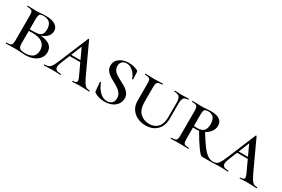

<svg xmlns="http://www.w3.org/2000/svg" viewBox="58 -1266 3024 2058"><g transform="rotate(30 1570.0 -237.0)"><path d="M468 -142Q468 -99 443.5 -66Q419 -33 376 -14.5Q333 4 278 4Q251 4 216 1Q202 0 182.5 -1Q163 -2 141 -2L80 -1Q63 0 33 0Q31 0 31 -6Q31 -12 33 -12Q66 -12 81 -17Q96 -22 101 -36.5Q106 -51 106 -81V-387Q106 -417 101 -431Q96 -445 81 -450.5Q66 -456 35 -456Q32 -456 32 -462Q32 -468 35 -468L80 -467Q118 -465 141 -465Q168 -465 198 -468Q208 -469 227.5 -470Q247 -471 262 -471Q334 -471 375 -445Q416 -419 416 -372Q416 -327 378 -294Q340 -261 275 -250L299 -260Q380 -258 424 -228Q468 -198 468 -142ZM179 -385V-256L148 -262Q168 -259 202 -259Q255 -259 283 -264.5Q311 -270 326 -289.5Q341 -309 341 -351Q341 -458 237 -458Q213 -458 201 -452.5Q189 -447 184 -431.5Q179 -416 179 -385ZM389 -119Q389 -176 349 -208.5Q309 -241 225 -241Q174 -241 148 -236L179 -245V-81Q179 -43 195.5 -27.5Q212 -12 261 -12Q389 -12 389 -119Z M692 -245H875L882 -225H677ZM1062 0Q1042 0 1002 -2Q962 -4 944 -4Q928 -4 898 -2Q870 0 856 0Q852 0 852 -6Q852 -12 856 -12Q881 -12 892.5 -18.5Q904 -25 904 -39Q904 -54 890 -84L746 -395L778 -434L651 -123Q634 -81 634 -59Q634 -34 651.5 -23Q669 -12 706 -12Q711 -12 711 -6Q711 0 706 0Q692 0 666 -2Q638 -4 614 -4Q589 -4 555 -2Q525 0 506 0Q501 0 501 -6Q501 -12 506 -12Q537 -12 555.5 -20.5Q574 -29 589.5 -54Q605 -79 627 -132L773 -483Q775 -487 779 -487Q783 -487 785 -483L945 -137Q971 -82 987 -56.5Q1003 -31 1019.5 -21.5Q1036 -12 1062 -12Q1067 -12 1067 -6Q1067 0 1062 0Z M1305 -266Q1346 -245 1371.5 -228Q1397 -211 1414.5 -185.5Q1432 -160 1432 -125Q1432 -87 1410.5 -55.5Q1389 -24 1350 -6Q1311 12 1260 12Q1222 12 1187.5 2.5Q1153 -7 1131 -23Q1126 -26 1124.5 -30Q1123 -34 1122 -43L1113 -146Q1113 -150 1118 -151Q1123 -152 1125 -148Q1145 -90 1186.5 -48Q1228 -6 1279 -6Q1312 -6 1336 -25.5Q1360 -45 1360 -86Q1360 -118 1344 -142.5Q1328 -167 1304 -183.5Q1280 -200 1242 -221Q1203 -242 1179 -258.5Q1155 -275 1138.5 -299.5Q1122 -324 1122 -357Q1122 -414 1168.5 -447Q1215 -480 1280 -480Q1337 -480 1388 -457Q1396 -453 1399 -449.5Q1402 -446 1403 -439L1407 -350Q1407 -346 1402 -345Q1397 -344 1395 -347Q1390 -369 1372 -396.5Q1354 -424 1326 -443.5Q1298 -463 1263 -463Q1227 -463 1208 -442.5Q1189 -422 1189 -389Q1189 -360 1204.5 -338Q1220 -316 1242.5 -301.5Q1265 -287 1305 -266Z M1856 -456Q1853 -456 1853 -462Q1853 -468 1856 -468L1895 -467Q1927 -465 1946 -465Q1961 -465 1991 -467L2029 -468Q2031 -468 2031 -462Q2031 -456 2029 -456Q1989 -456 1973.5 -436Q1958 -416 1958 -365V-184Q1958 -91 1906 -39Q1854 13 1767 13Q1711 13 1664.5 -9.5Q1618 -32 1590.5 -74Q1563 -116 1563 -174V-387Q1563 -417 1558 -431Q1553 -445 1538 -450.5Q1523 -456 1492 -456Q1489 -456 1489 -462Q1489 -468 1492 -468L1538 -467Q1574 -465 1597 -465Q1623 -465 1661 -467L1706 -468Q1708 -468 1708 -462Q1708 -456 1706 -456Q1675 -456 1660 -450Q1645 -444 1639.5 -429.5Q1634 -415 1634 -385V-200Q1634 -109 1678.5 -65Q1723 -21 1792 -21Q1859 -21 1897.5 -62.5Q1936 -104 1936 -182V-365Q1936 -416 1918.5 -436Q1901 -456 1856 -456Z M2291 0Q2263 0 2247 -1L2183 -2L2121 -1Q2104 0 2074 0Q2072 0 2072 -6Q2072 -12 2074 -12Q2106 -12 2121 -17Q2136 -22 2141.5 -36.5Q2147 -51 2147 -81V-387Q2147 -417 2141.5 -431Q2136 -445 2121.5 -450.5Q2107 -456 2076 -456Q2073 -456 2073 -462Q2073 -468 2076 -468L2122 -467Q2160 -465 2183 -465Q2202 -465 2217.5 -466Q2233 -467 2244 -468Q2276 -471 2303 -471Q2372 -471 2408.5 -446Q2445 -421 2445 -374Q2445 -333 2419.5 -298Q2394 -263 2350 -242.5Q2306 -222 2253 -222Q2221 -222 2198 -226L2197 -247Q2222 -240 2260 -240Q2320 -240 2343.5 -267Q2367 -294 2367 -347Q2367 -455 2278 -455Q2242 -455 2231.5 -440.5Q2221 -426 2221 -385V-81Q2221 -50 2226 -36Q2231 -22 2245 -17Q2259 -12 2291 -12Q2294 -12 2294 -6Q2294 0 2291 0ZM2591 0H2460Q2443 0 2398 -62Q2353 -124 2291 -232L2353 -253Q2410 -159 2449 -107.5Q2488 -56 2521 -34Q2554 -12 2591 -12Q2594 -12 2594 -6Q2594 0 2591 0Z M2765 -245H2948L2955 -225H2750ZM3135 0Q3115 0 3075 -2Q3035 -4 3017 -4Q3001 -4 2971 -2Q2943 0 2929 0Q2925 0 2925 -6Q2925 -12 2929 -12Q2954 -12 2965.5 -18.5Q2977 -25 2977 -39Q2977 -54 2963 -84L2819 -395L2851 -434L2724 -123Q2707 -81 2707 -59Q2707 -34 2724.5 -23Q2742 -12 2779 -12Q2784 -12 2784 -6Q2784 0 2779 0Q2765 0 2739 -2Q2711 -4 2687 -4Q2662 -4 2628 -2Q2598 0 2579 0Q2574 0 2574 -6Q2574 -12 2579 -12Q2610 -12 2628.5 -20.5Q2647 -29 2662.5 -54Q2678 -79 2700 -132L2846 -483Q2848 -487 2852 -487Q2856 -487 2858 -483L3018 -137Q3044 -82 3060 -56.5Q3076 -31 3092.5 -21.5Q3109 -12 3135 -12Q3140 -12 3140 -6Q3140 0 3135 0Z"/></g></svg>

Font: Cormorant SC Medium
Style: Regular
Weight: 500
Designer: Christian Thalmann (Catharsis Fonts)
Foundry: Catharsis Fonts
Version: Version 4.000